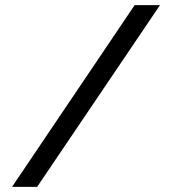

<svg xmlns="http://www.w3.org/2000/svg" viewBox="-20 -730 673 750"><path d="M605 -710 125 0H27L506 -710Z"/></svg>

Font: PTCRaleway Medium
Style: Regular
Weight: 500
Designer: Matt McInerney, Pablo Impallari, Rodrigo Fuenzalida
Foundry: Matt McInerney, Pablo Impallari, Rodrigo Fuenzalida
Version: Version 3.000g; ttfautohint (v1.5) -l 8 -r 28 -G 28 -x 14 -D